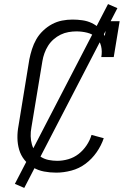

<svg xmlns="http://www.w3.org/2000/svg" viewBox="-20 -839 640 942"><path d="M256 8Q225 8 196 2.5Q167 -3 142.5 -17.5Q118 -32 100 -54.5Q82 -77 74 -104.5Q66 -132 65.5 -162Q65 -192 71 -223L124 -548Q129 -573 137 -598Q145 -623 158 -646Q171 -669 191.5 -688.5Q212 -708 235.5 -720.5Q259 -733 284.5 -738Q310 -743 336 -743Q360 -743 384.5 -739.5Q409 -736 430 -726Q451 -716 468 -700Q485 -684 494 -662L506 -735H567L538 -559H477Q482 -587 476 -612.5Q470 -638 452 -655Q434 -672 408 -678.5Q382 -685 355 -685Q336 -685 316 -681.5Q296 -678 277.5 -669Q259 -660 243 -646Q227 -632 216 -614.5Q205 -597 198 -577.5Q191 -558 188 -539L134 -213Q130 -192 130.5 -171Q131 -150 136.5 -130.5Q142 -111 153.5 -95Q165 -79 182 -68.5Q199 -58 219.5 -54Q240 -50 261 -50Q288 -50 315.5 -58Q343 -66 365.5 -83.5Q388 -101 404.5 -125.5Q421 -150 429 -177L489 -161Q477 -125 454 -92Q431 -59 399.5 -35.5Q368 -12 330 -2Q292 8 256 8ZM99 83 53 63 510 -819 556 -799Z"/></svg>

Font: Iosevka HT Light Extended
Style: Italic
Weight: 300
Width: 7
Italic angle: -9°
Monospace: yes
Designer: Belleve Invis
Foundry: Belleve Invis
Version: Version 32.3.0; ttfautohint (v1.8.4)